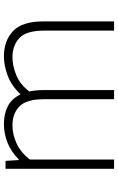

<svg xmlns="http://www.w3.org/2000/svg" viewBox="164 -752 588 956"><g transform="rotate(-90 458.0 -274.0)"><path d="M95.5 0V-540.5H135L139 -475H143Q178 -511 223.5 -529.8Q269 -548.5 319 -548.5Q369 -548.5 407.2 -529Q445.5 -509.5 466 -465.5Q510.5 -512 560.5 -530.2Q610.5 -548.5 655.5 -548.5Q733 -548.5 781.2 -503.2Q829.5 -458 829.5 -351V0H783.5V-349Q783.5 -436.5 746.8 -471.2Q710 -506 650.5 -506Q609.5 -506 563 -487.5Q516.5 -469 480.5 -422Q487.5 -390.5 487.5 -351V0H442V-349Q442 -436.5 406.2 -471.2Q370.5 -506 311.5 -506Q267 -506 222 -485.5Q177 -465 141.5 -419.5V0Z"/></g></svg>

Font: Encode Sans Expanded Expanded ExtraLight
Style: Regular
Weight: 200
Width: 7
Designer: Multiple Designers
Foundry: Impallari Type
Version: Version 3.000; ttfautohint (v1.8.3) -l 8 -r 50 -G 200 -x 14 